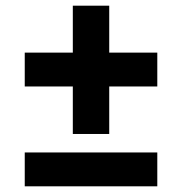

<svg xmlns="http://www.w3.org/2000/svg" viewBox="-20 -655 640 675"><path d="M236 -184V-351H67V-470H236V-635H364V-470H533V-351H364V-184ZM67 0V-119H533V0Z"/></svg>

Font: Plexus Sans Bold
Style: Regular
Weight: 700
Version: Version 2.001;PS 002.001;hotconv 1.0.70;makeotf.lib2.5.58329